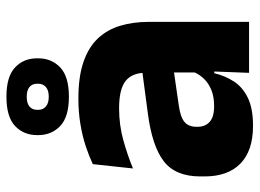

<svg xmlns="http://www.w3.org/2000/svg" viewBox="-120 -636 768 567"><g transform="rotate(-90 263.5 -352.0)"><path d="M482.9 0H332.4L337.1 -123L333.6 -130.7V-284L332.7 -303.9Q332.7 -345.1 308.5 -364.5Q284.3 -383.8 227.8 -383.8Q178.3 -383.8 133.8 -371.4Q89.3 -359 50 -342.8L62.8 -461.4Q86.3 -472.5 115.7 -482.3Q145.2 -492.1 180.6 -498Q215.9 -504 256.4 -504Q321 -504 364.6 -489Q408.1 -474 434 -446.4Q460 -418.8 471.4 -380.6Q482.9 -342.5 482.9 -296.4ZM176 11.7Q102.4 11.7 64.5 -25.4Q26.5 -62.6 26.5 -131V-144.3Q26.5 -217.1 71.1 -251.7Q115.8 -286.3 213.3 -299L345.3 -316.5L354.3 -224.6L237.3 -207.7Q201.8 -202.8 187.5 -190.8Q173.1 -178.8 173.1 -155.4V-151.8Q173.1 -129.5 187.6 -116.4Q202.1 -103.2 234.1 -103.2Q262 -103.2 282.1 -111.5Q302.3 -119.8 315.4 -133.8Q328.6 -147.7 335.1 -164.4L356.6 -102.7H331.3Q323.6 -70.3 306.7 -44.5Q289.8 -18.6 258.4 -3.5Q227.1 11.7 176 11.7ZM148.5 -622.7V-625.7Q148.5 -665.9 175.6 -691.2Q202.6 -716.5 262 -716.5Q321.2 -716.5 348.2 -691.2Q375.3 -665.9 375.3 -625.7V-622.7Q375.3 -583.1 348.2 -557.5Q321.2 -532 262 -532Q202.6 -532 175.6 -557.5Q148.5 -583.1 148.5 -622.7ZM223.1 -625.3V-623.5Q223.1 -608.4 233 -600Q242.9 -591.5 262 -591.5Q280.7 -591.5 290.5 -600Q300.3 -608.4 300.3 -623.5V-625.3Q300.3 -640.4 290.5 -648.5Q280.7 -656.6 262 -656.6Q242.9 -656.6 233 -648.5Q223.1 -640.4 223.1 -625.3Z"/></g></svg>

Font: Anek Malayalam Medium
Style: Regular
Weight: 500
Designer: Maithili Shingre (Malayalam) & Yesha Goshar (Latin)
Foundry: Ek Type
Version: Version 1.003